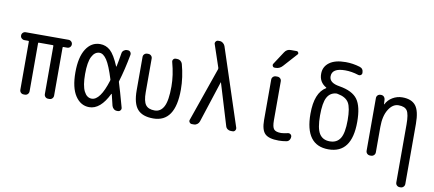

<svg xmlns="http://www.w3.org/2000/svg" viewBox="-82 -1080 3663 1619"><g transform="rotate(10 1750.0 -270.0)"><path d="M66.4 -452.1Q52.7 -452.1 42.5 -461.9Q32.2 -471.7 32.2 -485.8Q32.2 -500 42 -509.8Q51.8 -519.5 66.4 -519.5H432.6Q446.3 -519.5 456.5 -509.8Q466.8 -500 466.8 -485.8Q466.8 -471.7 457 -461.9Q447.3 -452.1 432.6 -452.1H400.4Q395.5 -452.1 394.5 -447.3V-35.2Q394.5 -20.5 384.8 -10.3Q375 0 360.4 0H349.6Q335 0 325.2 -9.8Q315.4 -19.5 315.4 -35.2V-447.3Q315.4 -452.1 309.6 -452.1H190.4Q185.5 -452.1 184.6 -447.3V-35.2Q184.6 -20.5 174.8 -10.3Q165 0 150.4 0H139.6Q125 0 115.2 -9.8Q105.5 -19.5 105.5 -35.2V-447.3Q105.5 -452.1 99.6 -452.1Z M710 -457Q668.9 -457 644.5 -409.2Q620.1 -361.3 620.1 -259.8Q620.1 -160.2 644.5 -112.3Q668.9 -64.5 710 -64.5Q783.2 -64.5 837.9 -241.2Q839.8 -247.1 838.9 -250Q802.7 -367.2 772.5 -412.1Q742.2 -457 710 -457ZM702.1 9.8Q628.9 9.8 583 -59.1Q537.1 -127.9 537.1 -259.8Q537.1 -389.6 582 -460Q627 -530.3 702.1 -530.3Q752 -530.3 789.6 -496.6Q827.1 -462.9 867.2 -367.2Q869.1 -366.2 870.1 -367.2Q879.9 -414.1 891.6 -485.4Q893.6 -500 905.8 -509.8Q918 -519.5 932.6 -519.5H940.4Q954.1 -519.5 962.4 -509.3Q970.7 -499 968.8 -485.4Q944.3 -353.5 913.1 -251Q911.1 -246.1 913.1 -241.2Q932.6 -180.7 972.7 -34.2Q976.6 -21.5 968.3 -10.7Q960 0 947.3 0H938.5Q922.9 0 911.1 -9.8Q899.4 -19.5 894.5 -35.2Q883.8 -84 871.1 -131.8Q871.1 -133.8 869.6 -133.8Q868.2 -133.8 867.2 -132.8Q797.9 9.8 702.1 9.8Z M1250 9.8Q1157.2 9.8 1114.7 -39.1Q1072.3 -87.9 1072.3 -200.2V-485.4Q1072.3 -500 1082.5 -509.8Q1092.8 -519.5 1108.4 -519.5H1115.2Q1129.9 -519.5 1140.1 -509.8Q1150.4 -500 1150.4 -485.4V-196.3Q1150.4 -121.1 1173.3 -89.8Q1196.3 -58.6 1250 -58.6Q1301.8 -58.6 1328.6 -109.9Q1355.5 -161.1 1355.5 -282.2Q1355.5 -378.9 1326.2 -486.3Q1322.3 -499 1330.1 -509.3Q1337.9 -519.5 1350.6 -519.5H1363.3Q1378.9 -519.5 1391.1 -510.3Q1403.3 -501 1408.2 -486.3Q1438.5 -376 1438.5 -269.5Q1438.5 9.8 1250 9.8Z M1580.1 0Q1567.4 0 1559.6 -10.7Q1551.8 -21.5 1556.6 -33.2L1717.8 -495.1Q1718.8 -500 1717.8 -504.9L1653.3 -696.3Q1648.4 -708 1656.2 -719.2Q1664.1 -730.5 1676.8 -730.5H1690.4Q1705.1 -730.5 1717.8 -720.7Q1730.5 -710.9 1736.3 -696.3L1954.1 -34.2Q1957 -21.5 1949.7 -10.7Q1942.4 0 1929.7 0H1913.1Q1897.5 0 1884.8 -9.3Q1872.1 -18.6 1868.2 -34.2L1760.7 -388.7Q1760.7 -389.6 1759.8 -389.6Q1758.8 -389.6 1758.8 -388.7L1643.6 -34.2Q1638.7 -19.5 1626 -9.8Q1613.3 0 1597.7 0Z M2390.6 -65.4Q2403.3 -68.4 2413.6 -60.5Q2423.8 -52.7 2423.8 -40Q2423.8 -30.3 2419.9 -20.5Q2416 -10.7 2408.7 -4.4Q2401.4 2 2390.6 3.9Q2357.4 9.8 2324.2 9.8Q2240.2 9.8 2207 -22.5Q2173.8 -54.7 2173.8 -139.6V-485.4Q2173.8 -500 2184.1 -509.8Q2194.3 -519.5 2209 -519.5H2220.7Q2235.4 -519.5 2245.6 -509.8Q2255.9 -500 2255.9 -485.4V-150.4Q2255.9 -94.7 2272 -75.7Q2288.1 -56.6 2334 -56.6Q2358.4 -57.6 2390.6 -65.4ZM2183.6 -589.8Q2172.9 -589.8 2167.5 -600.1Q2162.1 -610.4 2168 -620.1L2240.2 -730.5Q2259.8 -760.7 2293.9 -759.8H2343.8Q2353.5 -759.8 2358.4 -750Q2363.3 -740.2 2356.4 -733.4L2252 -617.2Q2227.5 -589.8 2194.3 -589.8Z M2734.4 -465.8Q2681.6 -460.9 2656.7 -414.1Q2631.8 -367.2 2631.8 -259.8Q2631.8 -149.4 2660.6 -104Q2689.5 -58.6 2750 -58.6Q2810.5 -58.6 2839.4 -104.5Q2868.2 -150.4 2868.2 -259.8Q2868.2 -366.2 2842.8 -408.7Q2817.4 -451.2 2749 -463.9Q2748 -463.9 2746.6 -464.4Q2745.1 -464.8 2744.1 -464.8Q2741.2 -465.8 2734.4 -465.8ZM2549.8 -259.8Q2549.8 -440.4 2642.6 -495.1Q2643.6 -496.1 2643.6 -497.6Q2643.6 -499 2642.6 -500Q2579.1 -536.1 2580.1 -608.4Q2580.1 -668 2628.4 -704.1Q2676.8 -740.2 2767.6 -740.2Q2829.1 -740.2 2889.6 -721.7Q2921.9 -711.9 2921.9 -674.8Q2921.9 -662.1 2911.6 -655.3Q2901.4 -648.4 2888.7 -652.3Q2831.1 -670.9 2775.4 -670.9Q2662.1 -670.9 2662.1 -599.6Q2662.1 -543.9 2750 -530.3Q2863.3 -511.7 2906.7 -451.7Q2950.2 -391.6 2950.2 -259.8Q2950.2 9.8 2750 9.8Q2549.8 9.8 2549.8 -259.8Z M3105.5 0Q3090.8 0 3080.6 -9.8Q3070.3 -19.5 3070.3 -35.2V-485.4Q3070.3 -500 3080.1 -509.8Q3089.8 -519.5 3105.5 -519.5H3109.4Q3124 -519.5 3133.8 -509.8Q3143.6 -500 3144.5 -485.4L3146.5 -446.3Q3146.5 -445.3 3147.5 -445.3Q3149.4 -445.3 3149.4 -446.3Q3168 -484.4 3206.5 -507.3Q3245.1 -530.3 3290 -530.3Q3369.1 -530.3 3404.8 -484.9Q3440.4 -439.5 3440.4 -330.1V184.6Q3440.4 199.2 3430.2 209.5Q3419.9 219.7 3405.3 219.7H3398.4Q3383.8 219.7 3373.5 210Q3363.3 200.2 3363.3 184.6V-311.5Q3363.3 -399.4 3343.3 -429.2Q3323.2 -459 3269.5 -459Q3219.7 -459 3184.6 -402.8Q3149.4 -346.7 3149.4 -252V-35.2Q3149.4 -20.5 3139.2 -10.3Q3128.9 0 3114.3 0Z"/></g></svg>

Font: Rounded-L Mgen+ 2m regular
Style: Regular
Weight: 400
Designer: [Source Han Sans]
Ryoko NISHIZUKA  (kana & ideographs); Paul D. Hunt (Latin, Greek & Cyrillic); Wenlong ZHANG  (bopomofo
Version: Version 1.059.20150602